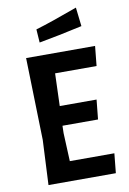

<svg xmlns="http://www.w3.org/2000/svg" viewBox="-98 -969 689 1028"><g transform="rotate(-10 246.0 -455.0)"><path d="M80.1 0Q83 -60.5 91.8 -243.2Q88.9 -354.5 80.1 -690.4Q173.8 -690.4 455.1 -690.4Q452.1 -663.1 444.3 -583Q387.7 -583 218.8 -583Q217.8 -539.1 212.9 -406.2Q262.7 -406.2 413.1 -406.2Q410.2 -379.9 402.3 -299.8Q353.5 -299.8 209 -299.8Q209 -290 208 -259.8Q210 -221.7 214.8 -106.4Q275.4 -106.4 457 -106.4Q454.1 -79.1 446.3 0Q354.5 0 80.1 0ZM389.6 -910.2Q392.6 -884.8 401.4 -807.6Q269.5 -778.3 166 -759.8Q164.1 -784.2 161.1 -832Q246.1 -857.4 389.6 -910.2Z"/></g></svg>

Font: Acme Polish
Style: Regular
Weight: 400
Designer: Juan Pablo del Peral
Version: Version 1.002